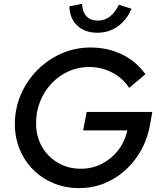

<svg xmlns="http://www.w3.org/2000/svg" viewBox="-20 -953 816 985"><path d="M386.3 12Q315.7 12 255.7 -12.7Q195.7 -37.3 151 -81.8Q106.3 -126.3 81.3 -186.3Q56.3 -246.3 56.3 -316Q56.3 -396.3 86.8 -467.5Q117.3 -538.7 171.3 -593.2Q225.3 -647.7 295.5 -678.5Q365.7 -709.3 444.7 -709.3Q533.3 -709.3 606.3 -673.7Q679.3 -638 726 -572L642.7 -502Q610 -552.7 555.2 -581Q500.3 -609.3 436.7 -609.3Q380.7 -609.3 331.5 -587Q282.3 -564.7 244.8 -525.2Q207.3 -485.7 186.2 -433.3Q165 -381 165 -321Q165 -254 194.8 -201.3Q224.7 -148.7 277 -118Q329.3 -87.3 395.3 -87.3Q453 -87.3 502.3 -112.5Q551.7 -137.7 586 -181.8Q620.3 -226 633 -284H406.7L424.7 -378.7H761.3L750.7 -318.7Q734.7 -222.7 682.3 -147.8Q630 -73 553.5 -30.5Q477 12 386.3 12ZM480 -785Q415 -785 376 -822Q337 -859 336 -920.7L401 -933.3Q403 -891.3 423.8 -869.3Q444.7 -847.3 482 -847.3Q550.3 -847.3 589.7 -928.7L655 -908Q628.7 -848.7 583.2 -816.8Q537.7 -785 480 -785Z"/></svg>

Font: Red Hat Display VF
Style: Italic
Weight: 300
Italic angle: -12°
Designer: Pentagram, MCKL
Foundry: Pentagram, MCKL
Version: Version 1.010